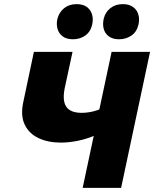

<svg xmlns="http://www.w3.org/2000/svg" viewBox="-20 -909 746 929"><path d="M380 0 520 -658H706L566 0ZM275 -219Q213 -219 167 -240.5Q121 -262 100 -305Q79 -348 92 -412L144 -658H331L293 -482Q285 -442 291 -415.5Q297 -389 318 -376Q339 -363 375 -363Q393 -363 411.5 -366Q430 -369 447 -374.5Q464 -380 475 -387L527 -309Q492 -277 447 -257Q402 -237 357.5 -228Q313 -219 275 -219ZM333 -719Q301 -719 282.5 -733.5Q264 -748 258 -770.5Q252 -793 258 -819Q267 -851 291 -870Q315 -889 351 -889Q382 -889 400.5 -875Q419 -861 425.5 -838.5Q432 -816 426 -790Q418 -755 392.5 -737Q367 -719 333 -719ZM556 -719Q525 -719 506 -733.5Q487 -748 481.5 -770.5Q476 -793 482 -819Q490 -851 514.5 -870Q539 -889 574 -889Q605 -889 624 -875Q643 -861 649.5 -838.5Q656 -816 650 -790Q642 -755 616 -737Q590 -719 556 -719Z"/></svg>

Font: Ysabeau Black
Style: Italic
Weight: 900
Italic angle: -12°
Version: Version 2.000;gftools[0.9.27.dev2+g8671c4b]